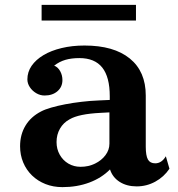

<svg xmlns="http://www.w3.org/2000/svg" viewBox="-20 -746 725 784"><path d="M149.9 -726.1H535.2V-662.1H149.9ZM428.2 -353Q428.2 -431.6 397.5 -470.2Q366.7 -508.8 304.2 -508.8Q272 -508.8 247.3 -501.7Q222.7 -494.6 201.2 -478Q216.3 -472.2 225.6 -455.6Q234.9 -439 234.9 -418.9Q234.9 -391.1 214.6 -373.5Q194.3 -356 162.1 -356Q144 -356 127.9 -365.5Q111.8 -375 101.8 -390.1Q91.8 -405.3 91.8 -421.9Q91.8 -452.1 109.1 -477.3Q126.5 -502.4 157.7 -521Q189 -539.6 231.7 -549.8Q274.4 -560.1 325.2 -560.1Q444.8 -560.1 510 -507.1Q575.2 -454.1 575.2 -356V-147Q575.2 -110.4 584 -94.7Q592.8 -79.1 613.8 -79.1Q640.1 -79.1 657.2 -107.9L671.9 -57.1Q649.4 -23.4 614 -4.2Q578.6 15.1 538.1 15.1Q497.6 15.1 468.5 -3.4Q439.5 -22 429.2 -54.2Q395 -19.5 345 -0.7Q294.9 18.1 234.9 18.1Q197.3 18.1 165.8 5.6Q134.3 -6.8 110.8 -29.5Q87.4 -52.2 74.7 -82.8Q62 -113.3 62 -148.9Q62 -196.3 84 -232.9Q106 -269.5 147.9 -291Q163.6 -299.3 189 -306.6Q214.4 -314 246.1 -320.1Q277.8 -326.2 313 -330.3Q348.1 -334.5 383.8 -335.9L428.2 -337.9ZM391.1 -285.2Q301.3 -280.8 264.2 -258.8Q238.8 -245.1 224.9 -220.7Q210.9 -196.3 210.9 -166Q210.9 -137.2 223.9 -114.3Q236.8 -91.3 259 -78.1Q281.2 -64.9 309.1 -64.9Q341.3 -64.9 367.9 -77.9Q394.5 -90.8 410.6 -112.3Q426.8 -133.8 426.8 -159.2V-287.1Z"/></svg>

Font: BIZ UDPMincho
Style: Bold
Weight: 700
Designer: TypeBank Co., Ltd.
Foundry: Morisawa Inc.
Version: Version 1.06